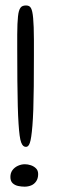

<svg xmlns="http://www.w3.org/2000/svg" viewBox="-20 -662 214 702"><path d="M75 -125Q69.5 -125 65.2 -128.5Q61 -132 57.5 -141Q54 -150 51.8 -166.8Q49.5 -183.5 47.8 -210.2Q46 -237 45 -275Q44 -313 43.5 -365.5Q43 -418 43 -486Q43 -514 43 -535.8Q43 -557.5 43.8 -573.8Q44.5 -590 45.8 -601.8Q47 -613.5 49.2 -621.2Q51.5 -629 55 -633.8Q58.5 -638.5 63.5 -640.2Q68.5 -642 75 -642Q81 -642 85.5 -640Q90 -638 93 -632.8Q96 -627.5 98 -618.5Q100 -609.5 101.2 -595.8Q102.5 -582 103.2 -562.5Q104 -543 104 -517Q104 -491 104 -457.5Q104 -394.5 103.5 -346Q103 -297.5 101.8 -262Q100.5 -226.5 98.5 -202.2Q96.5 -178 94.2 -162.8Q92 -147.5 89 -139.2Q86 -131 82.5 -128Q79 -125 75 -125ZM70 20.5Q58.5 20.5 46.5 18Q34.5 15.5 26.2 7.8Q18 0 18 -15Q18 -29.5 25.5 -39.8Q33 -50 45.5 -55.8Q58 -61.5 71 -61.5Q81.5 -61.5 92.8 -57.8Q104 -54 111.8 -46.2Q119.5 -38.5 119.5 -25.5Q119.5 -9.5 112.2 1Q105 11.5 93.8 16Q82.5 20.5 70 20.5Z"/></svg>

Font: Gluten ExtraLight
Style: Regular
Weight: 250
Designer: Tyler Finck
Foundry: Etcetera Type Company
Version: Version 1.300